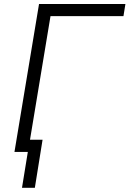

<svg xmlns="http://www.w3.org/2000/svg" viewBox="-20 -747 637 944"><path d="M171.9 -727.3H596.6L587 -667.6H228.3L127.5 -60H189.3L151.3 176.5H88.1L116.8 0H51.1Z"/></svg>

Font: Inter P Light
Style: Italic
Weight: 300
Italic angle: 9.39999°
Designer: Rasmus Andersson
Foundry: rsms
Version: Version 3.018;git-588b23468